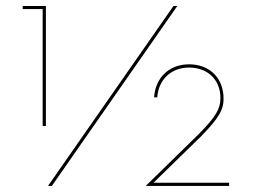

<svg xmlns="http://www.w3.org/2000/svg" viewBox="-20 -615 839 635"><path d="M55.2 -585H121.1V-198.2H131.8V-595.2H55.2ZM553.7 -595.2 138.7 0H151.4L566.4 -595.2ZM487.8 -10.7 645.5 -164.6C705.6 -226.6 721.7 -253.9 719.2 -296.9C714.8 -364.7 667 -401.4 607.4 -402.3C542 -403.3 493.7 -359.9 489.7 -293H500C504.4 -354 548.8 -392.6 607.4 -391.6C666.5 -390.6 709 -352.1 709 -290.5C709 -254.9 694.3 -229.5 636.7 -170.9L461.9 0H737.8V-10.7Z"/></svg>

Font: Now Thin
Style: Regular
Weight: 100
Designer: Alfredo Marco Pradil
Foundry: Alfredo Marco Pradil
Version: Version 1.200;hotconv 1.0.109;makeotfexe 2.5.65596